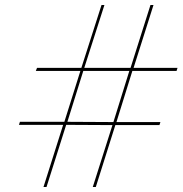

<svg xmlns="http://www.w3.org/2000/svg" viewBox="-20 -752 734 772"><path d="M436 -261.2 500 -466.8H314.9L251 -262.2ZM365.2 0H353L432.1 -249L246.1 -250L167 0H154.8L233.9 -250H56.2L60.1 -262.2H238.8L303.2 -466.8H124L128.9 -479H307.1L388.2 -731.9H399.9L318.8 -479H504.9L585 -731.9H597.2L517.1 -479H693.8L689.9 -466.8H512.2L448.2 -261.2H625L621.1 -249H443.8Z"/></svg>

Font: Squarion Thin
Style: Italic
Weight: 100
Designer: Natanael Gama
Version: Version 1.00;September 12, 2019;FontCreator 11.5.0.2425 64-b